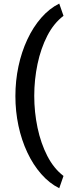

<svg xmlns="http://www.w3.org/2000/svg" viewBox="-20 -815 387 1054"><path d="M168 -288.6Q168 -199.7 186 -114Q204.1 -28.3 239.7 41Q275.4 110.4 328.6 150.9L305.2 218.3Q250.5 190.9 206.1 140.1Q161.6 89.4 129.9 21.7Q98.1 -45.9 81.3 -124.8Q64.5 -203.6 64.5 -287.6Q64.5 -371.6 81.3 -450.7Q98.1 -529.8 129.9 -597.9Q161.6 -666 206.1 -717Q250.5 -768.1 305.2 -795.4L328.6 -728Q275.4 -688 239.7 -618.7Q204.1 -549.3 186 -463.6Q168 -377.9 168 -288.6Z"/></svg>

Font: Vazirmatn UI NL Medium
Style: Regular
Weight: 500
Designer: Saber Rastikerdar
Foundry: Saber Rastikerdar
Version: Version 33.003